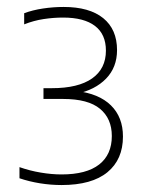

<svg xmlns="http://www.w3.org/2000/svg" viewBox="-20 -834 414 552"><path d="M157 -302Q126 -302 95 -307Q64 -312 36 -321.5V-353.5Q66 -343 97.2 -337.8Q128.5 -332.5 157 -332.5Q228.5 -332.5 265 -361Q301.5 -389.5 301.5 -443Q301.5 -493 267.5 -521.2Q233.5 -549.5 161.5 -549.5H105V-580.5H129Q205 -580.5 244.8 -608.5Q284.5 -636.5 284.5 -688.5Q284.5 -735.5 253 -759.5Q221.5 -783.5 161.5 -783.5Q133.5 -783.5 105.5 -779.2Q77.5 -775 49.5 -764V-796Q73.5 -805 103.2 -809.5Q133 -814 163 -814Q237 -814 276.8 -781.8Q316.5 -749.5 316.5 -690Q316.5 -640.5 285 -608Q253.5 -575.5 199 -564V-572.5Q264.5 -565 299 -531Q333.5 -497 333.5 -441.5Q333.5 -375.5 288.8 -338.8Q244 -302 157 -302Z"/></svg>

Font: Encode Sans SC Thin
Style: Regular
Weight: 250
Designer: Multiple Designers
Foundry: Impallari Type
Version: Version 3.002